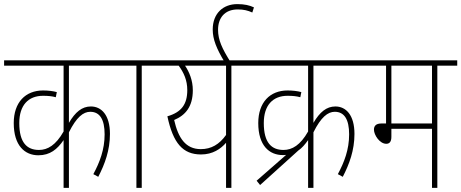

<svg xmlns="http://www.w3.org/2000/svg" viewBox="-20 -916 2249 936"><path d="M575 -596V-622H0V-596H290V-275C252 -208 212 -185 170 -185C112 -185 74 -220 74 -316C74 -403 118 -449 190 -449C215 -449 234 -447 252 -442L257 -467C239 -472 215 -475 190 -475C104 -475 47 -417 47 -316C47 -206 101 -159 167 -159C224 -159 259 -188 290 -233V0H316V-271C353 -345 386 -371 420 -371C467 -371 490 -333 490 -261C490 -186 466 -125 435 -67L459 -54C491 -116 516 -183 516 -263C516 -356 474 -397 423 -397C380 -397 347 -370 316 -317V-596Z M671 -596H768V-622H562V-596H645V0H671Z M1205 -622H755V-596H851C876 -562 893 -525 893 -477C893 -408 865 -369 796 -349C824 -217 872 -163 960 -163C1017 -163 1056 -190 1082 -220V0H1108V-596H1205ZM829 -331C884 -354 920 -396 920 -476C920 -524 903 -565 882 -596H1082V-258C1049 -212 1010 -189 959 -189C885 -189 849 -243 829 -331Z M1074 -615H1103C1063 -679 1043 -721 1043 -771C1043 -827 1074 -870 1139 -870C1168 -870 1188 -865 1210 -855L1218 -880C1197 -890 1172 -896 1137 -896C1068 -896 1017 -851 1017 -772C1017 -724 1036 -678 1074 -615Z M1231 -35 1248 -14 1434 -182C1452 -194 1467 -212 1482 -233V0H1508V-271C1545 -345 1578 -371 1612 -371C1659 -371 1682 -333 1682 -261C1682 -186 1658 -125 1627 -67L1651 -54C1683 -116 1708 -183 1708 -263C1708 -356 1666 -397 1615 -397C1572 -397 1539 -370 1508 -317V-596H1767V-622H1192V-596H1482V-275C1444 -208 1404 -185 1362 -185C1304 -185 1266 -220 1266 -316C1266 -403 1310 -449 1382 -449C1407 -449 1426 -447 1444 -442L1449 -467C1431 -472 1407 -475 1382 -475C1296 -475 1239 -417 1239 -316C1239 -206 1293 -160 1359 -160C1364 -160 1370 -160 1375 -161Z M2112 -596H2209V-622H1754V-596H1862V-314H1839C1812 -314 1803 -301 1803 -284C1803 -258 1831 -215 1863 -215C1878 -215 1888 -224 1888 -249V-288H2086V0H2112ZM2086 -596V-314H1888V-596Z"/></svg>

Font: Noto Sans Condensed Thin
Style: Regular
Weight: 100
Width: 3
Designer: Monotype Design Team
Foundry: Monotype Imaging Inc.
Version: Version 2.013